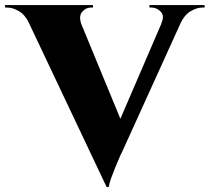

<svg xmlns="http://www.w3.org/2000/svg" viewBox="-54 -720 832 762"><path d="M369 22 30 -694H240L443 -202ZM369 22 367 -117 617 -697H694L431 -118Q427 -111 419 -92.5Q411 -74 402 -52Q393 -30 386 -10Q379 10 378 22ZM586 -627Q600 -657 584 -673.5Q568 -690 548 -690H539V-700H758V-690Q758 -690 753.5 -690Q749 -690 749 -690Q727 -690 702.5 -675.5Q678 -661 662 -627ZM268 -627H62Q46 -661 21.5 -675.5Q-3 -690 -26 -690Q-26 -690 -30 -690Q-34 -690 -34 -690V-700H315V-690H306Q287 -690 272.5 -673.5Q258 -657 268 -627Z"/></svg>

Font: Cinzel ExtraBold
Style: Regular
Weight: 800
Designer: Natanael Gama
Version: Version 2.000